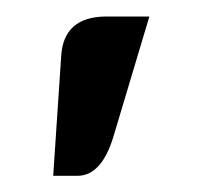

<svg xmlns="http://www.w3.org/2000/svg" viewBox="-20 -782 257 236"><path d="M75.2 -565.9H45.4L55.2 -712.9Q58.1 -761.7 110.8 -761.7H163.6L119.6 -614.7Q105 -565.9 75.2 -565.9Z"/></svg>

Font: ALMAS
Style: Bold
Weight: 700
Designer: ALMAS Font/ by Husham Jawad Kadhim, derived from the Bainsely font by/ Paul James MIller
Foundry: High-Logic / Made with FontCreator
Version: Version 1.411;September 19, 2021;FontCreator 14.0.0.2814 32-